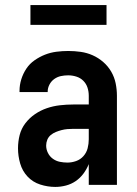

<svg xmlns="http://www.w3.org/2000/svg" viewBox="-20 -729 540 757"><path d="M198 8Q168 8 138.5 -1.5Q109 -11 88.5 -33Q68 -55 59.5 -84.5Q51 -114 51 -144Q51 -171 57.5 -196.5Q64 -222 80 -243Q96 -264 118 -279Q140 -294 165 -302.5Q190 -311 216.5 -314Q243 -317 269 -317H330V-351Q330 -368 325 -383.5Q320 -399 308.5 -410.5Q297 -422 281 -427Q265 -432 249 -432Q234 -432 220 -429Q206 -426 194 -417.5Q182 -409 175 -395.5Q168 -382 168 -368V-366H57V-371Q57 -394 64 -416.5Q71 -439 84 -458.5Q97 -478 116.5 -491.5Q136 -505 157.5 -513.5Q179 -522 202.5 -525Q226 -528 249 -528Q274 -528 298.5 -524.5Q323 -521 345.5 -511Q368 -501 387 -484.5Q406 -468 418.5 -446.5Q431 -425 436 -400.5Q441 -376 441 -351V0H330V-82Q322 -62 309 -44.5Q296 -27 278.5 -15Q261 -3 240 2.5Q219 8 198 8ZM246 -88Q263 -88 280 -94Q297 -100 309 -113.5Q321 -127 325.5 -144.5Q330 -162 330 -180V-221H269Q257 -221 245.5 -220Q234 -219 222.5 -216Q211 -213 200 -208.5Q189 -204 180 -196.5Q171 -189 166.5 -178Q162 -167 162 -155Q162 -140 169 -126Q176 -112 188.5 -103Q201 -94 216 -91Q231 -88 246 -88ZM100 -631V-709H400V-631Z"/></svg>

Font: Iosevka Fixed
Style: Bold
Weight: 700
Monospace: yes
Designer: Belleve Invis
Foundry: Belleve Invis
Version: Version 32.3.0